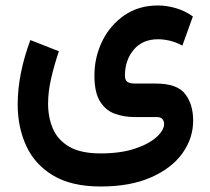

<svg xmlns="http://www.w3.org/2000/svg" viewBox="-20 -428 758 694"><path d="M343.8 246.1Q238.8 246.1 172.4 206.5Q106 167 75 99.6Q43.9 32.2 43.9 -50.8Q43.9 -106.4 55.9 -165.8Q67.9 -225.1 89.8 -283.2L192.9 -242.7Q176.3 -193.8 165 -145.3Q153.8 -96.7 153.8 -53.2Q153.8 -3.9 171.1 36.9Q188.5 77.6 230 102.1Q271.5 126.5 343.8 126.5Q416 126.5 467.3 109.4Q518.6 92.3 545.9 67.4Q573.2 42.5 573.2 20Q573.2 10.3 567.4 2.7Q561.5 -4.9 545.9 -4.9H466.8Q427.7 -4.9 394.5 -17.1Q361.3 -29.3 341.3 -61.8Q321.3 -94.2 321.3 -154.8Q321.3 -221.2 349.4 -278.8Q377.4 -336.4 429 -372.3Q480.5 -408.2 550.8 -408.2Q582.5 -408.2 615.2 -398.7Q647.9 -389.2 677.2 -368.7L639.2 -263.2Q615.2 -275.9 593.3 -281Q571.3 -286.1 551.3 -286.1Q495.1 -286.1 463.4 -248.3Q431.6 -210.4 431.6 -154.8Q431.6 -138.2 440.4 -132.1Q449.2 -126 467.8 -126H543Q620.6 -126 649.4 -88.1Q678.2 -50.3 678.2 7.8Q678.2 71.8 639.4 126Q600.6 180.2 525.9 213.1Q451.2 246.1 343.8 246.1Z"/></svg>

Font: Vazirmatn UI NL SemiBold
Style: Regular
Weight: 600
Designer: Saber Rastikerdar
Foundry: Saber Rastikerdar
Version: Version 33.003